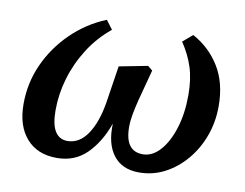

<svg xmlns="http://www.w3.org/2000/svg" viewBox="-62 -586 870 683"><g transform="rotate(10 373.0 -244.5)"><path d="M181 13Q111 13 71.5 -32Q32 -77 32 -156Q32 -232 62.5 -299.5Q93 -367 147 -420Q201 -473 272 -502L296 -470Q248 -431 215 -379Q182 -327 165 -269.5Q148 -212 148 -154Q148 -102 163.5 -77.5Q179 -53 208 -53Q251 -53 280 -95.5Q309 -138 321 -210L342 -346L445 -366L462 -352L432 -239Q425 -211 420.5 -186.5Q416 -162 416 -141Q416 -53 480 -53Q515 -53 543 -84.5Q571 -116 587.5 -169Q604 -222 604 -288Q604 -346 590 -389Q576 -432 549 -472L584 -502Q645 -469 681 -410.5Q717 -352 717 -268Q717 -211 698.5 -160.5Q680 -110 647 -71Q614 -32 571 -9.5Q528 13 478 13Q417 13 385.5 -28Q354 -69 357 -142Q332 -72 289 -29.5Q246 13 181 13Z"/></g></svg>

Font: Source Serif 4 SmText Semibold
Style: Italic
Weight: 600
Italic angle: -12°
Designer: Frank Grießhammer
Foundry: Adobe
Version: Version 4.005;hotconv 1.1.0;makeotfexe 2.6.0